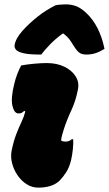

<svg xmlns="http://www.w3.org/2000/svg" viewBox="-20 -850 499 880"><path d="M77 -550Q104 -555 137 -558Q170 -561 194 -561Q241 -561 275.5 -544Q310 -527 327 -499.5Q344 -472 337 -439Q327 -387 307 -344.5Q287 -302 273 -259Q262 -226 260 -206Q268 -201 279 -201Q298 -201 309 -212H315Q317 -195 314 -166.5Q311 -138 306 -117Q298 -83 283 -60Q268 -37 254 -23Q221 10 155 10Q127 10 102.5 -5.5Q78 -21 60.5 -46.5Q43 -72 35.5 -101.5Q28 -131 33 -158Q42 -202 54 -233.5Q66 -265 78 -290Q90 -315 96 -339L91 -342Q84 -335 78.5 -332.5Q73 -330 65 -330Q45 -330 37 -365Q29 -400 45 -464Q51 -490 59.5 -511.5Q68 -533 77 -550ZM235 -826Q244 -828 259.5 -829Q275 -830 282 -830Q305 -830 327 -822.5Q349 -815 375 -791Q437 -733 459 -626Q438 -613 418.5 -606.5Q399 -600 375 -600Q353 -600 341 -610.5Q329 -621 315 -644Q307 -658 297.5 -670.5Q288 -683 271 -696H267Q233 -671 209 -646Q185 -621 169 -600H163Q114 -600 88 -606Q62 -612 53.5 -622Q45 -632 47 -644Q52 -674 84 -710Q114 -743 151.5 -773Q189 -803 235 -826Z"/></svg>

Font: Recursive Sn Csl St XBk
Style: Italic
Weight: 1000
Italic angle: -15°
Version: Version 1.085;hotconv 1.1.0;makeotfexe 2.6.0; ttfautohint (v